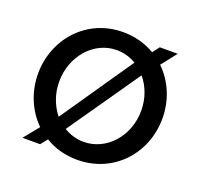

<svg xmlns="http://www.w3.org/2000/svg" viewBox="-100 -643 799 765"><g transform="rotate(20 299.5 -260.5)"><path d="M481 -459 532 -524H456L434 -495C395 -518 350 -531 299 -531C144 -531 36 -406 36 -260C36 -183 66 -112 117 -62L65 2H140L163 -27C202 -3 248 10 299 10C456 10 563 -115 563 -260C563 -338 533 -409 481 -459ZM299 -455C329 -455 357 -447 382 -432L172 -126C144 -161 126 -207 126 -259C126 -368 204 -455 299 -455ZM299 -66C268 -66 240 -75 215 -90L426 -394C455 -360 473 -313 473 -261C473 -152 395 -66 299 -66Z"/></g></svg>

Font: FIGSv2-sans-serif Medium
Style: Regular
Weight: 500
Designer: Matt McInerney, Pablo Impallari, Rodrigo Fuenzalida,Mirko Velimirovic
Foundry: Matt McInerney, Pablo Impallari, Rodrigo Fuenzalida
Version: Version 4.021;hotconv 1.0.109;makeotfexe 2.5.65596